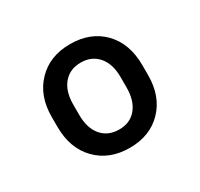

<svg xmlns="http://www.w3.org/2000/svg" viewBox="-93 -836 641 615"><g transform="rotate(-30 227.5 -529.0)"><path d="M59.6 -548.3Q59.6 -625.5 105.5 -673.1Q151.4 -720.7 226.6 -720.7Q302.2 -720.7 348.1 -673.6Q394 -626.5 394 -545.4V-509.3Q394 -431.6 348.4 -384.3Q302.7 -336.9 227.5 -336.9Q152.3 -336.9 106 -384.3Q59.6 -431.6 59.6 -512.2ZM139.2 -509.3Q139.2 -460.4 162.8 -432.6Q186.5 -404.8 227.5 -404.8Q268.1 -404.8 291.3 -432.9Q314.5 -460.9 314.5 -510.3V-548.3Q314.5 -596.7 290.8 -624.5Q267.1 -652.3 226.6 -652.3Q187 -652.3 163.6 -625.5Q140.1 -598.6 139.2 -551.3Z"/></g></svg>

Font: Roboto
Style: Regular
Weight: 400
Designer: Google
Version: Version 2.134; 2016; ttfautohint (v1.6)